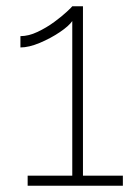

<svg xmlns="http://www.w3.org/2000/svg" viewBox="-20 -591 430 611"><path d="M371 -32V0H68V-32H210V-524Q199 -508 170 -488.5Q141 -469 106.5 -454.5Q72 -440 45 -440V-476Q71 -476 99.5 -489.5Q128 -503 152.5 -521Q177 -539 193 -554Q209 -569 210 -571H244V-32Z"/></svg>

Font: Raleway ExtraLight
Style: Regular
Weight: 200
Designer: Matt McInerney, Pablo Impallari, Rodrigo Fuenzalida
Foundry: Matt McInerney, Pablo Impallari, Rodrigo Fuenzalida
Version: Version 4.026